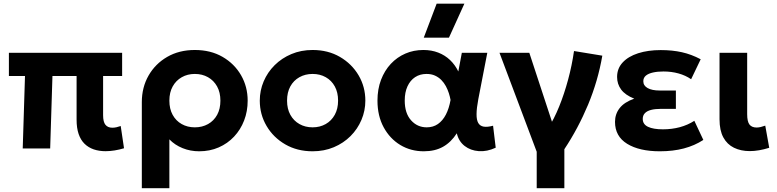

<svg xmlns="http://www.w3.org/2000/svg" viewBox="-20 -784 4102 1014"><path d="M537.5 14.5Q503 14.5 474.8 4.8Q446.5 -5 426.2 -25Q406 -45 395.2 -76.5Q384.5 -108 384.5 -152V-382.5H257L245 0H100L112 -382.5H27V-505H625V-382.5H524.5V-175.5Q524.5 -140 537 -124.8Q549.5 -109.5 573.5 -109.5Q584 -109.5 595.2 -112Q606.5 -114.5 617.5 -118.5L635 -1Q610 6.5 585.2 10.5Q560.5 14.5 537.5 14.5Z M729 210V-244.5Q729 -322.5 764.5 -384.8Q800 -447 863 -483.5Q926 -520 1009 -520Q1092.5 -520 1155.2 -483.8Q1218 -447.5 1253 -386.8Q1288 -326 1288 -252.5Q1288 -196 1269.2 -147.5Q1250.5 -99 1216.2 -62.5Q1182 -26 1135 -5.5Q1088 15 1032 15Q985.5 15 944.5 -1.5Q903.5 -18 874.5 -48V210ZM1009 -111.5Q1048 -111.5 1078.8 -128.8Q1109.5 -146 1126.8 -177.5Q1144 -209 1144 -252.5Q1144 -296 1126.5 -327.5Q1109 -359 1078.5 -376.2Q1048 -393.5 1009 -393.5Q970.5 -393.5 940 -376.2Q909.5 -359 892 -327.5Q874.5 -296 874.5 -252.5Q874.5 -209 891.8 -177.5Q909 -146 939.5 -128.8Q970 -111.5 1009 -111.5Z M1631 15Q1549.5 15 1486.5 -21.5Q1423.5 -58 1387.8 -118.8Q1352 -179.5 1352 -252.5Q1352 -306 1372.5 -354.2Q1393 -402.5 1430.5 -439.8Q1468 -477 1519 -498.5Q1570 -520 1631 -520Q1712.5 -520 1775.2 -483.5Q1838 -447 1873.8 -386.2Q1909.5 -325.5 1909.5 -252.5Q1909.5 -199.5 1889 -151Q1868.5 -102.5 1831.2 -65.2Q1794 -28 1743 -6.5Q1692 15 1631 15ZM1631 -111.5Q1669.5 -111.5 1700 -128.8Q1730.5 -146 1748 -177.8Q1765.5 -209.5 1765.5 -252.5Q1765.5 -296 1748.2 -327.5Q1731 -359 1700.5 -376.2Q1670 -393.5 1631 -393.5Q1592 -393.5 1561.2 -376.2Q1530.5 -359 1513.2 -327.5Q1496 -296 1496 -252.5Q1496 -209 1513.5 -177.5Q1531 -146 1561.5 -128.8Q1592 -111.5 1631 -111.5Z M2218 15Q2149.5 15 2094.2 -18.2Q2039 -51.5 2006.2 -111.8Q1973.5 -172 1973.5 -252.5Q1973.5 -313 1992.2 -362.2Q2011 -411.5 2044 -446.8Q2077 -482 2120.8 -501Q2164.5 -520 2216 -520Q2259 -520 2294.5 -506.2Q2330 -492.5 2356.8 -467Q2383.5 -441.5 2400.5 -406.5L2419 -505H2553.5L2506 -260Q2497 -212.5 2496.8 -181.5Q2496.5 -150.5 2505.8 -134.5Q2515 -118.5 2534.5 -115.2Q2554 -112 2584 -120L2598 -4Q2552 17.5 2508.5 14.2Q2465 11 2433.8 -13.2Q2402.5 -37.5 2392.5 -80Q2362.5 -33 2320 -9Q2277.5 15 2218 15ZM2233.5 -111.5Q2267.5 -111.5 2292.8 -129Q2318 -146.5 2334.8 -178.8Q2351.5 -211 2359.5 -256Q2356.5 -273 2350.5 -291.8Q2344.5 -310.5 2334.8 -328.8Q2325 -347 2310.8 -361.5Q2296.5 -376 2277.2 -384.8Q2258 -393.5 2232.5 -393.5Q2198 -393.5 2172.2 -376.5Q2146.5 -359.5 2132 -328Q2117.5 -296.5 2117.5 -253Q2117.5 -186 2150.8 -148.8Q2184 -111.5 2233.5 -111.5ZM2218 -585 2286 -764.5H2432.5L2351 -585Z M2814.5 210V17.5L2618 -505H2775.5L2915.5 -79L2874.5 -106Q2906.5 -155.5 2933.2 -221.8Q2960 -288 2980.2 -363Q3000.5 -438 3011.5 -514.5L3161 -490Q3138 -356.5 3085.8 -231.2Q3033.5 -106 2960.5 4V210Z M3465 15Q3356.5 15 3292.2 -24.5Q3228 -64 3228 -140.5Q3228 -181.5 3252.5 -213Q3277 -244.5 3329.5 -263Q3282 -282 3260.5 -311Q3239 -340 3239 -377.5Q3239 -422.5 3268.5 -454.2Q3298 -486 3350.2 -502.8Q3402.5 -519.5 3469.5 -519.5Q3531 -519.5 3581.2 -508.2Q3631.5 -497 3680.5 -471L3630 -365.5Q3600.5 -386 3563.2 -396.2Q3526 -406.5 3484 -406.5Q3453 -406.5 3429 -401.2Q3405 -396 3391.2 -384.8Q3377.5 -373.5 3377.5 -355Q3377.5 -331.5 3400.5 -318.8Q3423.5 -306 3463.5 -306H3549.5V-209H3468.5Q3439.5 -209 3418.2 -203.5Q3397 -198 3385.8 -186.2Q3374.5 -174.5 3374.5 -156Q3374.5 -127.5 3402.5 -114.2Q3430.5 -101 3481 -101Q3528 -101 3570 -112.2Q3612 -123.5 3647 -146L3694.5 -45Q3648.5 -15 3591.5 0Q3534.5 15 3465 15Z M3940 14Q3892.5 14 3856.2 -3.8Q3820 -21.5 3800 -58.5Q3780 -95.5 3780 -154V-505H3926V-181Q3926 -142 3938.2 -126.2Q3950.5 -110.5 3976 -110.5Q3986 -110.5 3997.5 -113.2Q4009 -116 4021.5 -120.5L4042.5 -3.5Q4015.5 5 3989.5 9.5Q3963.5 14 3940 14Z"/></svg>

Font: Geologica Cursive SemiBold
Style: Regular
Weight: 600
Designer: Sindre Bremnes, Frode Helland
Foundry: Monokrom Skriftforlag AS
Version: Version 1.010;gftools[0.9.28]